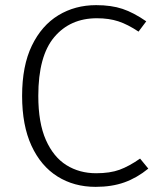

<svg xmlns="http://www.w3.org/2000/svg" viewBox="-20 -716 620 747"><path d="M352 11Q268 11 203.5 -29.5Q139 -70 102.5 -149Q66 -228 66 -343Q66 -460 104 -538.5Q142 -617 207 -656.5Q272 -696 354 -696Q413 -696 456.5 -681.5Q500 -667 549 -633L519 -593Q477 -621 440.5 -633Q404 -645 357 -645Q253 -645 191 -571.5Q129 -498 129 -343Q129 -238 158.5 -171.5Q188 -105 238.5 -73.5Q289 -42 354 -42Q408 -42 445 -55.5Q482 -69 525 -99L557 -60Q513 -24 464 -6.5Q415 11 352 11Z"/></svg>

Font: Trujillo Light
Style: Regular
Weight: 300
Designer: Fira Sans original fonts by bBox Type GmbH, Carrois Corporate GbR, & Edenspiekermann AG / Changes by Cristiano Sobral
Foundry: Fira Sans original fonts by bBox Type GmbH, Carrois Corporate GbR, & Edenspiekermann AG / Changes by Cristiano Sobral
Version: Version 4.301;July 28, 2020;FontCreator 13.0.0.2655 64-bit